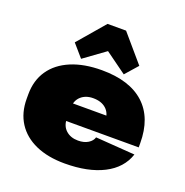

<svg xmlns="http://www.w3.org/2000/svg" viewBox="-143 -939 1043 1082"><g transform="rotate(20 378.0 -398.0)"><path d="M360 13Q259 13 186 -19.5Q113 -52 74 -112.5Q35 -173 35 -257V-283Q35 -367 76.5 -427.5Q118 -488 195.5 -520.5Q273 -553 379 -553Q546 -553 634 -472.5Q722 -392 722 -240V-215H241V-321H525L493 -281V-293Q493 -337 464.5 -362.5Q436 -388 387 -388Q342 -388 314 -362.5Q286 -337 286 -293V-228Q286 -185 314 -159.5Q342 -134 387 -134Q423 -134 447 -149Q471 -164 477 -186L713 -169Q684 -81 592 -34Q500 13 360 13ZM181 -648 319 -809H430L568 -648L502 -573L299 -720H449L246 -573Z"/></g></svg>

Font: Pathway Extreme 8pt Thin 12pt Black
Style: Regular
Weight: 900
Version: Version 1.001;gftools[0.9.26]